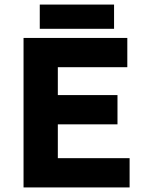

<svg xmlns="http://www.w3.org/2000/svg" viewBox="-20 -820 638 840"><path d="M547 0V-128H233V-276H494V-404H233V-526H537V-654H83V0ZM479 -694V-800H154V-694Z"/></svg>

Font: Falling Sky
Style: Bd+
Weight: 400
Designer: Paul D. Hunt
Foundry: Adobe Systems Incorporated
Version: Version 1.02